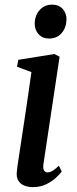

<svg xmlns="http://www.w3.org/2000/svg" viewBox="-20 -776 322 807"><path d="M118 10.5Q96.5 10.5 80.2 3.2Q64 -4 56 -18.8Q48 -33.5 51 -56.5Q52.5 -73 57.5 -105.2Q62.5 -137.5 69 -180.8Q75.5 -224 83 -273.5Q90.5 -323 98 -374.2Q105.5 -425.5 112 -473L51.5 -495.5L57 -524.5L209 -549L230.5 -537.5L162.5 -86Q160 -67.5 165.2 -59.5Q170.5 -51.5 179 -51.5Q189.5 -51.5 200.2 -57.5Q211 -63.5 227.5 -79.5L239.5 -55Q232 -45 215.8 -29.5Q199.5 -14 174.8 -1.8Q150 10.5 118 10.5ZM185.5 -614Q159 -614 142.2 -632.2Q125.5 -650.5 126 -677.5Q126.5 -711.5 146.8 -734Q167 -756.5 199 -756.5Q227.5 -756.5 243.5 -738.5Q259.5 -720.5 259.5 -695.5Q259 -660 239.2 -637Q219.5 -614 185.5 -614Z"/></svg>

Font: Merriweather 60pt Medium
Style: Italic
Weight: 500
Italic angle: -7.8°
Version: Version 2.101